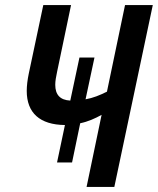

<svg xmlns="http://www.w3.org/2000/svg" viewBox="-20 -734 620 754"><path d="M320 0H429L580 -714H471L400 -374C372 -360 345 -349 316 -344L351 -508H292L256 -339C216 -341 197 -362 197 -401C197 -416 200 -432 204 -451L259 -714H150L93 -445C88 -421 85 -397 85 -377C85 -291 136 -244 235 -243L204 -96H263L295 -250C325 -256 354 -269 379 -283Z"/></svg>

Font: Noto Sans Display SemiCondensed Medium
Style: Italic
Weight: 500
Width: 4
Italic angle: -12°
Designer: Monotype Design Team
Foundry: Monotype Imaging Inc.
Version: Version 1.900